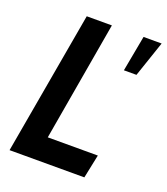

<svg xmlns="http://www.w3.org/2000/svg" viewBox="-130 -792 769 883"><g transform="rotate(20 254.5 -350.0)"><path d="M19.5 0 142.5 -700H265.5L164.5 -115.5H409.5L385.5 0ZM388 -525 420.5 -700H509L449.5 -525Z"/></g></svg>

Font: Cabin Condensed
Style: Bold Italic
Weight: 700
Width: 3
Italic angle: -10°
Designer: Pablo Impallari
Foundry: Pablo Impallari. http://www.impallari.com Igino Marini. http://www.ikern.com
Version: Version 3.001; ttfautohint (v1.8.3)